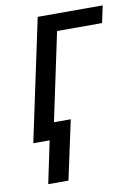

<svg xmlns="http://www.w3.org/2000/svg" viewBox="-83 -591 593 832"><g transform="rotate(-10 214.0 -175.0)"><path d="M61 186 100 0H28L142 -536H428L412 -461H214L132 -74H206L150 186Z"/></g></svg>

Font: Noto Sans IKEA
Style: Italic
Weight: 400
Italic angle: -12°
Designer: Monotype Design Team
Foundry: Monotype Imaging Inc.
Version: Version 2.001